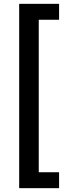

<svg xmlns="http://www.w3.org/2000/svg" viewBox="-20 -829 368 1001"><path d="M80 152V-809H288V-726H182V69H288V152Z"/></svg>

Font: Zen Kaku Gothic Antique
Style: Bold
Weight: 700
Designer: Yoshimichi Ohira
Foundry: Positype
Version: Version 1.001